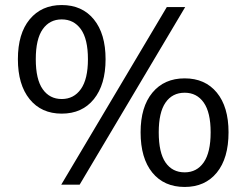

<svg xmlns="http://www.w3.org/2000/svg" viewBox="-20 -733 977 762"><path d="M225 -282Q144 -282 97.5 -339.5Q51 -397 51 -498Q51 -600 98 -656.5Q145 -713 225 -713Q306 -713 352.5 -656Q399 -599 399 -498Q399 -397 352.5 -339.5Q306 -282 225 -282ZM296 0H223L642 -705H715ZM225 -340Q273 -340 301 -379.5Q329 -419 329 -498Q329 -578 301 -617Q273 -656 225 -656Q177 -656 149.5 -617Q122 -578 122 -498Q122 -418 149.5 -379Q177 -340 225 -340ZM713 9Q631 9 584.5 -48Q538 -105 538 -208Q538 -309 585 -365.5Q632 -422 713 -422Q794 -422 840.5 -365.5Q887 -309 887 -208Q887 -105 840.5 -48Q794 9 713 9ZM713 -49Q761 -49 788.5 -88.5Q816 -128 816 -208Q816 -287 788.5 -326Q761 -365 713 -365Q664 -365 637 -326Q610 -287 610 -208Q610 -127 637 -88Q664 -49 713 -49Z"/></svg>

Font: Winston
Style: Regular
Weight: 400
Designer: Original fonts by Vernon Adams / Changes by Cristiano Sobral
Foundry: Original fonts by Vernon Adams / Changes by Cristiano Sobral
Version: Version 2.503;July 17, 2020;FontCreator 13.0.0.2655 64-bit